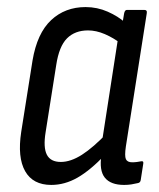

<svg xmlns="http://www.w3.org/2000/svg" viewBox="-20 -515 450 543"><path d="M125 8Q73 8 51 -31Q29 -70 40 -142L72 -344Q85 -421 124.5 -458Q164 -495 222 -495Q255 -495 284.5 -482Q314 -469 334 -451L323 -391Q301 -408 276.5 -418.5Q252 -429 229 -429Q192 -429 169.5 -406.5Q147 -384 139 -331L109 -141Q102 -98 112.5 -77.5Q123 -57 152 -57Q180 -57 212 -77.5Q244 -98 284 -140L278 -78Q235 -33 199 -12.5Q163 8 125 8ZM331 8Q293 8 276.5 -12.5Q260 -33 267 -77L270 -98L268 -111L314 -408L324 -435L331 -477Q333 -487 339 -487H388Q397 -487 395 -477L336 -101Q332 -74 336 -65Q340 -56 354 -56Q361 -56 368 -57Q375 -58 380 -59Q387 -60 385 -51L378 -6Q377 2 369 3Q361 5 351.5 6.5Q342 8 331 8Z"/></svg>

Font: Sofia Sans Condensed
Style: Italic
Weight: 400
Italic angle: -9°
Designer: Botio Nikoltchev, Ani Petrova
Foundry: lettersoup
Version: Version 4.101